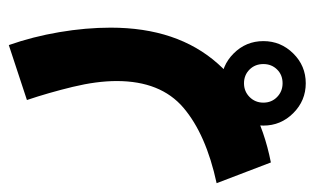

<svg xmlns="http://www.w3.org/2000/svg" viewBox="-178 -198 697 425"><g transform="rotate(-90 170.5 14.5)"><path d="M105 249Q105 210.4 132.6 183.1Q160.2 155.8 198.7 155.8Q237.3 155.8 264.6 183.1Q292 210.4 292 249Q292 287.6 264.6 315.2Q237.3 342.8 198.7 342.8Q160.2 342.8 132.6 315.2Q105 287.6 105 249ZM155.8 249Q155.8 267.1 168.2 279.3Q180.7 291.5 198.7 291.5Q217.3 291.5 229.2 279.3Q241.2 267.1 241.2 249Q241.2 230.5 229 218.3Q216.8 206.1 198.7 206.1Q180.7 206.1 168.2 218.5Q155.8 231 155.8 249ZM23.4 265.6 -22.5 145.5Q85.9 122.1 144.8 71.8Q203.6 21.5 203.6 -75.7Q203.6 -119.6 190.7 -173.1Q177.7 -226.6 161.6 -274.4L283.2 -314.5Q301.8 -261.7 311.8 -202.9Q321.8 -144 321.8 -88.9Q321.8 58.6 241.9 148.4Q162.1 238.3 23.4 265.6Z"/></g></svg>

Font: Vazirmatn RD UI
Style: Bold
Weight: 700
Designer: Saber Rastikerdar
Foundry: Saber Rastikerdar
Version: Version 33.003